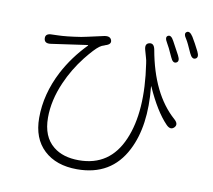

<svg xmlns="http://www.w3.org/2000/svg" viewBox="-90 -903 1180 1065"><g transform="rotate(10 500.0 -371.0)"><path d="M410 58Q292 58 223 -6.5Q154 -71 154 -187Q154 -321 222 -452Q272 -547 351 -628Q354 -632 349 -631L146 -602Q110 -597 108 -626Q106 -654 143 -654Q156 -654 174 -655Q224 -656 306 -669Q323 -672 340 -676L430 -696Q464 -703 472 -680Q480 -657 445 -647L441 -645Q426 -641 414 -632Q389 -614 341 -554Q283 -480 247 -397Q202 -294 202 -197Q202 -89 267 -37Q321 7 411 7Q585 7 656 -159Q726 -321 686 -587Q684 -604 679 -620L668 -659Q658 -694 684 -700Q710 -706 717 -670Q760 -427 894 -309Q921 -285 902 -265Q882 -245 857 -271Q795 -335 737 -465Q735 -470 735 -465Q757 -245 685 -105Q602 58 410 58ZM850 -621Q831 -612 817 -645Q791 -703 781 -718Q762 -749 778 -758Q795 -768 812 -736L852 -662Q869 -630 850 -621ZM951 -661Q932 -652 917 -685Q892 -742 882 -757Q861 -787 877 -797Q893 -808 913 -777Q932 -746 954 -702Q970 -670 951 -661Z"/></g></svg>

Font: Resource Han Rounded CN Light
Style: Regular
Weight: 300
Designer: Cyano Hao (round all glyphs); Ryoko NISHIZUKA 西塚涼子 (kana, bopomofo & ideographs); Paul D. Hunt (Latin, Greek & Cyrillic)
Foundry: Cyano Hao
Version: 0.990